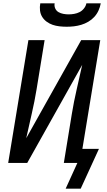

<svg xmlns="http://www.w3.org/2000/svg" viewBox="-20 -975 640 1149"><path d="M379 -815Q357 -815 335.5 -817.5Q314 -820 295 -826.5Q276 -833 259.5 -845Q243 -857 232.5 -874Q222 -891 219.5 -912Q217 -933 221 -955H307Q304 -939 310.5 -924.5Q317 -910 330 -902.5Q343 -895 359 -892Q375 -889 391 -889Q407 -889 424 -892Q441 -895 456 -902.5Q471 -910 482.5 -924.5Q494 -939 497 -955H583Q579 -933 569.5 -912Q560 -891 544.5 -874Q529 -857 508.5 -845Q488 -833 466 -826.5Q444 -820 422.5 -817.5Q401 -815 379 -815ZM373 154 443 0H362L410 -294Q422 -367 439 -440.5Q456 -514 472 -587L143 0H29L150 -735H247L199 -441Q187 -368 170 -294.5Q153 -221 137 -148L466 -735H580L473 -84H572L463 154Z"/></svg>

Font: Iosevka Medium Extended
Style: Italic
Weight: 500
Width: 7
Italic angle: -9°
Monospace: yes
Designer: Belleve Invis
Foundry: Belleve Invis
Version: Version 32.5.0; ttfautohint (v1.8.4)